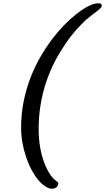

<svg xmlns="http://www.w3.org/2000/svg" viewBox="-20 -910 644 1176"><path d="M583 -890.1Q603.5 -890.1 603.5 -874.5Q603.5 -864.7 582 -847.7L542 -816.9Q523.9 -803.2 503.9 -786.1Q433.6 -718.3 390.6 -655.8Q347.7 -593.3 318.1 -537.6Q288.6 -481.9 266.1 -417Q216.8 -274.4 216.8 -120.1Q216.8 -3.9 251.5 87.9Q283.2 170.9 327.6 200.7Q336.9 206.5 336.9 213.6Q336.9 220.7 334 226.3Q331.1 231.9 326.2 236.3Q314.5 246.1 297.4 246.1Q280.3 246.1 257.6 231.7Q234.9 217.3 213.6 191.7Q192.4 166 173.3 130.6Q154.3 95.2 140.1 52.7Q109.4 -38.6 109.4 -126Q109.4 -213.4 124.8 -288.8Q140.1 -364.3 166 -431.9Q191.9 -499.5 226.1 -559.1Q260.3 -618.7 297.9 -668.5Q367.7 -760.7 447.3 -823.7Q532.2 -890.1 583 -890.1Z"/></svg>

Font: Courgette
Style: Regular
Weight: 400
Designer: Karolina Lach
Foundry: Sorkin Type Co.
Version: Version 1.002